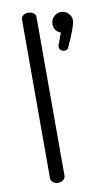

<svg xmlns="http://www.w3.org/2000/svg" viewBox="-87 -806 466 848"><g transform="rotate(-10 146.0 -381.5)"><path d="M71 -26C71 -19.3 74.2 -13.3 80.5 -8C86.8 -2.7 94.3 0 103 0C112.3 0 120.2 -2.7 126.5 -8C132.8 -13.3 136 -19.3 136 -26V-739C136 -745.7 132.8 -751.3 126.5 -756C120.2 -760.7 112.3 -763 103 -763C93.7 -763 86 -760.7 80 -756C74 -751.3 71 -745.7 71 -739ZM200 -695C200 -673 210 -658.7 230 -652L211 -600C209.7 -598 209 -595 209 -591C209 -585 211.5 -580 216.5 -576C221.5 -572 227 -570 233 -570C241.7 -570 247.7 -574 251 -582C278.3 -642 292 -679.7 292 -695C292 -707.7 287.5 -718.5 278.5 -727.5C269.5 -736.5 258.7 -741 246 -741C233.3 -741 222.5 -736.5 213.5 -727.5C204.5 -718.5 200 -707.7 200 -695Z"/></g></svg>

Font: Terminal Dosis
Style: Book
Weight: 400
Designer: EdgarTolentino, PabloImpallari, IginoMarini
Foundry: EdgarTolentino, PabloImpallari, IginoMarini
Version: Version 1.006